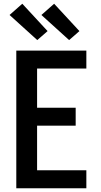

<svg xmlns="http://www.w3.org/2000/svg" viewBox="-20 -1005 540 1025"><path d="M67 0V-735H441V-639H178V-430H384V-334H178V-96H441V0ZM349 -791 201 -925 269 -985 404 -839ZM179 -791 31 -925 99 -985 234 -839Z"/></svg>

Font: Iosevka Curly
Style: Bold
Weight: 700
Monospace: yes
Designer: Belleve Invis
Foundry: Belleve Invis
Version: Version 22.1.2; ttfautohint (v1.8.4)